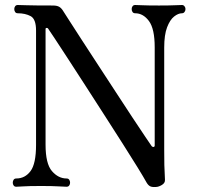

<svg xmlns="http://www.w3.org/2000/svg" viewBox="-20 -746 791 767"><path d="M602 1Q587 2 579.5 -2Q572 -6 566 -16Q555 -36 529.5 -77.5Q504 -119 469.5 -173Q435 -227 396.5 -287Q358 -347 320.5 -405Q283 -463 251.5 -511.5Q220 -560 198.5 -592.5Q177 -625 172 -632Q170 -635 166 -634.5Q162 -634 162 -630V-168Q162 -92 187.5 -62.5Q213 -33 246 -33Q253 -33 256.5 -28Q260 -23 260 -16Q260 -10 256.5 -5Q253 0 246 0Q236 0 213 -1.5Q190 -3 145 -3Q93 -3 74.5 -1.5Q56 0 45 0Q38 0 34.5 -5Q31 -10 31 -16Q31 -23 34.5 -28Q38 -33 45 -33Q80 -33 102 -62.5Q124 -92 124 -167V-624Q124 -670 102.5 -681.5Q81 -693 51 -693Q44 -693 40.5 -698Q37 -703 37 -710Q37 -716 40.5 -721Q44 -726 51 -726Q59 -726 88 -725Q117 -724 191 -724Q208 -724 217 -718.5Q226 -713 233 -701Q238 -693 258 -662Q278 -631 308 -584.5Q338 -538 373.5 -484Q409 -430 444 -376Q479 -322 509.5 -276Q540 -230 560.5 -199.5Q581 -169 586 -162Q590 -158 594 -159Q598 -160 598 -165V-557Q598 -631 575 -662Q552 -693 520 -693Q513 -693 509.5 -698Q506 -703 506 -710Q506 -716 509.5 -721Q513 -726 520 -726Q530 -726 549.5 -725Q569 -724 615 -724Q657 -724 677 -725Q697 -726 707 -726Q713 -726 717 -721Q721 -716 721 -710Q721 -703 717 -698Q713 -693 707 -693Q692 -693 675.5 -680Q659 -667 647.5 -637Q636 -607 636 -556V-181Q636 -171 636 -162.5Q636 -154 636 -147Q636 -112 636.5 -87Q637 -62 639 -28Q640 -15 626.5 -7Q613 1 602 1Z"/></svg>

Font: TsukuhouMincho
Style: Regular
Weight: 400
Designer: Iose
Foundry: Typographish
Version: Version 1.001; ttfautohint (v1.8.3)